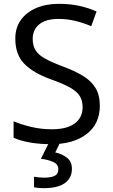

<svg xmlns="http://www.w3.org/2000/svg" viewBox="-20 -744 589 1004"><path d="M502 -191Q502 -96 433 -43Q364 10 247 10Q187 10 136 1Q85 -8 51 -24V-110Q87 -94 140.5 -81Q194 -68 251 -68Q331 -68 371.5 -99Q412 -130 412 -183Q412 -218 397 -242Q382 -266 345.5 -286.5Q309 -307 244 -330Q153 -363 106.5 -411Q60 -459 60 -542Q60 -599 89 -639.5Q118 -680 169.5 -702Q221 -724 288 -724Q347 -724 396 -713Q445 -702 485 -684L457 -607Q420 -623 376.5 -634Q333 -645 286 -645Q219 -645 185 -616.5Q151 -588 151 -541Q151 -505 166 -481Q181 -457 215 -438Q249 -419 307 -397Q370 -374 413.5 -347.5Q457 -321 479.5 -284Q502 -247 502 -191ZM356 139Q356 187 319 213.5Q282 240 208 240Q176 240 158 235V180Q167 182 182 183.5Q197 185 211 185Q247 185 266 175.5Q285 166 285 141Q285 115 258.5 103Q232 91 194 86L237 0H295L269 53Q305 61 330.5 81Q356 101 356 139Z"/></svg>

Font: Noto Sans Meroitic
Style: Regular
Weight: 400
Designer: Monotype Design Team
Foundry: Monotype Imaging Inc.
Version: Version 2.002; ttfautohint (v1.8.4.7-5d5b)